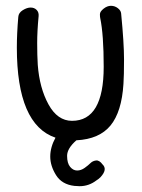

<svg xmlns="http://www.w3.org/2000/svg" viewBox="-20 -483 490 661"><path d="M236 157Q193 152 173 120Q153 88 153 56Q153 24 171 -9Q38 -54 38 -319Q38 -368 43 -425Q44 -439 58.5 -448Q73 -457 85.5 -457Q98 -457 106 -449Q114 -441 113 -428Q108 -376 108 -334.5Q108 -293 110 -260Q116 -180 147 -123.5Q178 -67 228 -67Q337 -67 337 -253Q337 -364 325 -421Q324 -425 324 -434Q324 -443 336.5 -453Q349 -463 362 -463Q375 -463 385.5 -455Q396 -447 397 -437Q407 -334 407 -278.5Q407 -223 405 -194Q399 -98 360.5 -51Q322 -4 243 0Q211 28 211 53.5Q211 79 221.5 91.5Q232 104 245.5 104Q259 104 271.5 95Q284 86 291.5 78.5Q299 71 310.5 69.5Q322 68 333 83Q351 100 326 127Q319 134 312 138Q286 158 254 158Q245 158 236 157Z"/></svg>

Font: Patrick Hand SC
Style: Regular
Weight: 400
Designer: Patrick Wagesreiter
Foundry: Patrick Wagesreiter
Version: Version 1.003;PS 001.003;hotconv 1.0.70;makeotf.lib2.5.58329